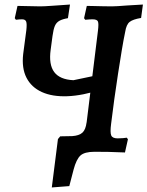

<svg xmlns="http://www.w3.org/2000/svg" viewBox="-20 -668 649 845"><path d="M426 -274Q343 -247 276.5 -244.5Q210 -242 164 -263Q118 -284 96.5 -326Q75 -368 82 -430L96 -536Q99 -564 95 -573.5Q91 -583 77 -583Q72 -583 64.5 -582.5Q57 -582 50 -581L45 -588L57 -642L157 -640Q175 -640 208.5 -642.5Q242 -645 288 -648L279 -588Q255 -584 241.5 -576.5Q228 -569 221.5 -554Q215 -539 211 -509L203 -449Q194 -384 218.5 -351Q243 -318 303 -315L432 -342ZM285 151 208 157 235 -56 245 -68 298 -69Q328 -71 342.5 -84Q357 -97 361 -129L396 0Q352 0 334 16.5Q316 33 304 78ZM530 3Q489 1 456.5 0.5Q424 0 396 0L361 -127L411 -532Q415 -564 411 -573.5Q407 -583 387 -583Q382 -583 374 -582.5Q366 -582 355 -581L350 -588L362 -642Q369 -642 389.5 -641.5Q410 -641 433.5 -640.5Q457 -640 472 -640Q483 -640 498.5 -641Q514 -642 540.5 -644Q567 -646 609 -648L601 -589Q565 -583 550.5 -571.5Q536 -560 531 -528Q524 -495 516 -447Q508 -399 499.5 -343.5Q491 -288 483 -231Q475 -174 469 -123Q464 -85 469.5 -72Q475 -59 498 -59Q510 -59 521 -60Q532 -61 538 -62L543 -55Z"/></svg>

Font: Alegreya SemiBold
Style: Italic
Weight: 600
Italic angle: -7°
Designer: Juan Pablo del Peral
Foundry: Huerta Tipografica
Version: Version 2.009